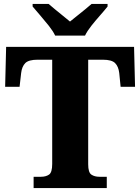

<svg xmlns="http://www.w3.org/2000/svg" viewBox="-20 -951 709 971"><path d="M150 0V-57H187Q212 -57 228 -68Q244 -79 244 -122V-649H170Q125 -649 108 -632Q91 -615 87 -582L79 -512H6L11 -714H658L663 -512H590L583 -582Q579 -615 562 -632Q545 -649 500 -649H426V-120Q426 -79 442 -68Q458 -57 483 -57H520V0ZM259 -771Q248 -794 227 -820.5Q206 -847 183.5 -873Q161 -899 145 -918V-931H226Q238 -920 258 -904Q278 -888 298.5 -871Q319 -854 334 -842Q349 -854 370 -871Q391 -888 411 -904Q431 -920 443 -931H524V-918Q509 -899 486 -873Q463 -847 442 -820.5Q421 -794 410 -771Z"/></svg>

Font: Noto Serif Tamil ExtraBold
Style: Regular
Weight: 800
Designer: Indian Type Foundry, Tom Grace, and the Monotype Design Team
Foundry: Monotype Imaging Inc.
Version: Version 2.004; ttfautohint (v1.8.4.7-5d5b)